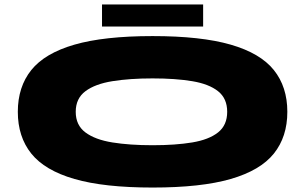

<svg xmlns="http://www.w3.org/2000/svg" viewBox="-20 -822 1370 862"><path d="M665 20Q447 20 314 -18.5Q181 -57 120.5 -132.5Q60 -208 60 -320Q60 -432 120.5 -507.5Q181 -583 314 -621.5Q447 -660 665 -660Q883 -660 1016 -621.5Q1149 -583 1209.5 -507.5Q1270 -432 1270 -320Q1270 -208 1209.5 -132.5Q1149 -57 1016 -18.5Q883 20 665 20ZM665 -170Q768 -170 843 -182.5Q918 -195 959 -227.5Q1000 -260 1000 -320Q1000 -380 959 -412.5Q918 -445 843 -457.5Q768 -470 665 -470Q562 -470 484.5 -457.5Q407 -445 363.5 -412.5Q320 -380 320 -320Q320 -260 363.5 -227.5Q407 -195 484.5 -182.5Q562 -170 665 -170ZM438 -703V-802H892V-703Z"/></svg>

Font: Syne ExtraBold
Style: Regular
Weight: 800
Designer: Lucas Descroix
Foundry: Bonjour Monde
Version: Version 2.200; ttfautohint (v1.8.4)